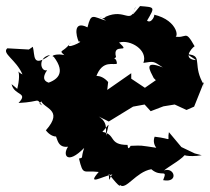

<svg xmlns="http://www.w3.org/2000/svg" viewBox="-65 -590 691 632"><path d="M576 -85 532 -106 491 -155C484 -121 507 -133 444 -140C432 -109 466 -85 460 -102C386 -113 407 -111 365 -110C355 -91 355 -113 355 -113C291 -113 318 -148 272 -156C297 -182 296 -196 284 -143C284 -177 290 -197 233 -220L293 -190L373 -239L411 -246L431 -224L473 -240L510 -246L549 -228L574 -239L604 -314C605 -269 602 -345 606 -311C569 -372 600 -403 563 -410C536 -417 582 -394 579 -392C527 -397 579 -444 576 -437C542 -498 552 -459 505 -471C526 -455 525 -523 441 -542C448 -544 434 -510 419 -522C446 -568 445 -566 396 -570C350 -513 384 -564 380 -566C364 -506 348 -564 283 -535C273 -520 247 -548 284 -522C240 -535 235 -549 223 -500C175 -524 185 -473 194 -453C220 -458 137 -419 169 -451C134 -403 117 -440 177 -380C165 -426 91 -408 112 -403C154 -348 123 -324 79 -313C128 -322 55 -308 90 -359C68 -352 58 -402 100 -409C39 -364 51 -409 43 -436L30 -427L-41 -431C-60 -414 -12 -394 9 -345C-24 -361 12 -374 -10 -290C20 -277 -27 -313 -27 -313C-18 -274 30 -287 -4 -251C74 -255 50 -270 74 -243C54 -254 76 -250 69 -261C75 -232 148 -231 86 -161C110 -129 145 -141 110 -155C126 -147 117 -102 159 -107C140 -80 156 -46 212 -103C200 -67 211 -72 195 -68C209 -10 209 -30 260 -24C219 23 270 -9 305 -16C294 -6 295 19 293 -18C334 35 330 19 330 19C350 37 382 -24 433 -33C466 -4 488 -37 472 3C524 13 510 -41 475 -29C490 -42 542 -70 547 -86C524 -80 556 -72 599 -79ZM448 -326 412 -301 367 -331V-349L288 -294L291 -320C265 -350 236 -338 251 -336C272 -397 312 -373 320 -381C316 -417 289 -378 317 -402C303 -453 370 -410 327 -450C364 -461 423 -425 407 -383C442 -388 438 -390 471 -368C405 -394 429 -357 441 -333Z"/></svg>

Font: Asimov Aggro
Style: Medium
Weight: 500
Designer: Google
Version: Version 2.000980; 2014